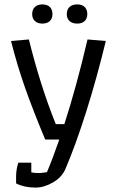

<svg xmlns="http://www.w3.org/2000/svg" viewBox="-20 -654 536 871"><path d="M126 -590Q126 -611 138.5 -622.5Q151 -634 172 -634Q194 -634 206 -622.5Q218 -611 218 -590Q218 -570 206 -558.5Q194 -547 172 -547Q151 -547 138.5 -558.5Q126 -570 126 -590ZM283 -590Q283 -611 295.5 -622.5Q308 -634 330 -634Q352 -634 364 -622.5Q376 -611 376 -590Q376 -570 364 -558.5Q352 -547 330 -547Q308 -547 295.5 -558.5Q283 -570 283 -590ZM53 178V147Q53 115 63 84H122V128Q136 131 157 131Q167 131 193 127Q218 68 249 -21H185Q130 -153 94 -255Q58 -357 30 -468L111 -475Q163 -265 233 -91H272Q327 -261 377 -475L460 -468Q419 -299 371.5 -148.5Q324 2 277 112Q261 150 220.5 173.5Q180 197 141 197Q91 197 53 178Z"/></svg>

Font: Athiti Medium
Style: Regular
Weight: 500
Designer: CadsonDemak Team
Foundry: CadsonDemak
Version: Version 1.033